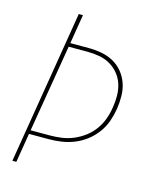

<svg xmlns="http://www.w3.org/2000/svg" viewBox="-111 -812 722 888"><g transform="rotate(15 250.0 -367.5)"><path d="M34 0 155 -735H175L152 -595H239Q271 -595 301.5 -589.5Q332 -584 358.5 -569.5Q385 -555 404 -532Q423 -509 433 -480.5Q443 -452 443.5 -420Q444 -388 439 -356Q434 -326 423.5 -296Q413 -266 393.5 -239.5Q374 -213 348 -193Q322 -173 292 -161Q262 -149 231.5 -144.5Q201 -140 170 -140H76L53 0ZM79 -158H170Q199 -158 227.5 -162Q256 -166 283.5 -177.5Q311 -189 335.5 -207.5Q360 -226 377.5 -250.5Q395 -275 405 -303Q415 -331 419 -359Q424 -388 423.5 -417Q423 -446 414.5 -472Q406 -498 388.5 -519Q371 -540 347.5 -553.5Q324 -567 296 -572Q268 -577 239 -577H149Z"/></g></svg>

Font: Iosevka Curly Thin Oblique
Style: Regular
Weight: 100
Italic angle: -9°
Monospace: yes
Designer: Belleve Invis
Foundry: Belleve Invis
Version: Version 11.1.0; ttfautohint (v1.8.3)